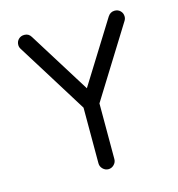

<svg xmlns="http://www.w3.org/2000/svg" viewBox="-98 -737 757 816"><g transform="rotate(-15 280.0 -329.0)"><path d="M82 -651Q101 -651 111 -634L280 -363Q449 -634 449 -634Q460 -651 479 -651Q494 -651 504 -641Q514 -631 514 -616Q514 -606 508 -597L315 -287V-42Q315 -28 304.5 -17.5Q294 -7 280 -7Q266 -7 255.5 -17.5Q245 -28 245 -42V-287Q233 -306 213 -338.5Q193 -371 150.5 -439Q108 -507 80 -552Q52 -597 52 -597Q46 -606 46 -616Q46 -631 56 -641Q66 -651 81 -651Q81 -651 82 -651Z"/></g></svg>

Font: Brass Mono
Style: Regular
Weight: 400
Monospace: yes
Version: Version 1.100; ttfautohint (v1.8.3) -l 8 -r 50 -G 200 -x 14 